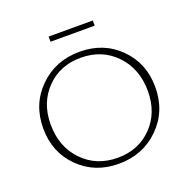

<svg xmlns="http://www.w3.org/2000/svg" viewBox="-140 -941 1073 1083"><g transform="rotate(-20 396.0 -399.0)"><path d="M265 -773V-804H530V-773ZM393 6Q249 6 154 -89Q59 -184 59 -327Q59 -472 156.5 -568Q254 -664 399 -664Q543 -664 638 -569Q733 -474 733 -331Q733 -186 635.5 -90Q538 6 393 6ZM399 -28Q524 -28 605 -111Q686 -194 686 -324Q686 -458 603.5 -544Q521 -630 393 -630Q268 -630 187 -546.5Q106 -463 106 -334Q106 -200 188.5 -114Q271 -28 399 -28Z"/></g></svg>

Font: EauTestSC Light
Style: Regular
Weight: 300
Designer: Christian Thalmann (Catharsis Fonts)
Version: Version 0.001;PS 000.001;hotconv 1.0.88;makeotf.lib2.5.64775